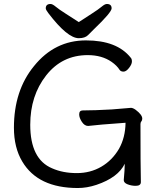

<svg xmlns="http://www.w3.org/2000/svg" viewBox="-20 -922 792 965"><path d="M376 -730Q319 -730 223 -856Q210 -873 210 -880Q210 -902 234 -902Q244 -902 260 -888.5Q276 -875 310 -853.5Q344 -832 376 -811Q408 -832 441.5 -853.5Q475 -875 491 -888.5Q507 -902 517 -902Q541 -902 541 -880Q541 -860 452 -775Q438 -761 422.5 -745.5Q407 -730 376 -730ZM371 23Q171 23 92 -110Q50 -180 50 -280Q50 -467 151 -590Q255 -719 412 -719Q568 -719 637 -632Q643 -626 643 -613Q643 -599 628.5 -580.5Q614 -562 601 -562Q587 -562 581 -571Q568 -592 541 -611Q492 -645 421 -645Q292 -645 212 -543Q132 -441 132 -295Q132 -122 242 -76Q296 -52 366 -52Q434 -52 489 -84Q544 -116 578 -174Q610 -231 611 -305Q470 -295 423 -289Q405 -289 391.5 -309.5Q378 -330 378 -347Q378 -367 396 -367Q454 -367 542 -372Q611 -377 620.5 -378.5Q630 -380 638 -380Q648 -380 662 -370Q695 -345 695 -326Q695 -317 690.5 -312Q686 -307 686 -298Q686 -92 688 -7Q688 12 662 12Q641 12 621.5 4.5Q602 -3 602 -17Q607 -70 607 -99Q574 -30 465 7Q417 23 371 23Z"/></svg>

Font: LXGW WenKai Lite Medium
Style: Regular
Weight: 500
Designer: LXGW / Fontworks Inc.
Foundry: LXGW / Fontworks Inc.
Version: Version 1.511; March 25, 2025